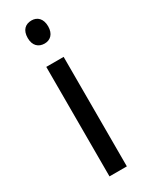

<svg xmlns="http://www.w3.org/2000/svg" viewBox="-196 -776 632 814"><g transform="rotate(-30 120.5 -369.0)"><path d="M122 -738C92 -738 71 -720 71 -681C71 -644 92 -625 122 -625C150 -625 171 -644 171 -681C171 -719 150 -738 122 -738ZM163 -536H78V0H163Z"/></g></svg>

Font: Noto Sans Khmer UI SemiCondensed
Style: Regular
Weight: 400
Width: 4
Designer: Danh Hong and the Monotype Design Team
Foundry: Monotype Imaging Inc.
Version: Version 2.002